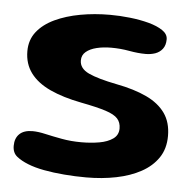

<svg xmlns="http://www.w3.org/2000/svg" viewBox="-43 -530 595 591"><g transform="rotate(5 255.0 -234.5)"><path d="M244 18Q210 18 176.2 15.2Q142.5 12.5 113.2 7Q84 1.5 63 -7Q41.5 -15.5 27.5 -26.8Q13.5 -38 13.5 -59.5Q13.5 -83 27.2 -96.2Q41 -109.5 67.5 -109.5Q85 -109.5 107.8 -104.2Q130.5 -99 159 -93.8Q187.5 -88.5 220 -88.5Q249.5 -88.5 275.2 -93Q301 -97.5 317.2 -109Q333.5 -120.5 333.5 -141Q333.5 -159.5 323 -171.2Q312.5 -183 285.5 -191.8Q258.5 -200.5 209 -210Q152 -221 112 -239.5Q72 -258 51 -286.2Q30 -314.5 30 -353.5Q30 -388.5 49.8 -413.5Q69.5 -438.5 104 -454.8Q138.5 -471 182.2 -479Q226 -487 274 -487Q304 -487 335.5 -483.5Q367 -480 394 -472.8Q421 -465.5 437.5 -454.2Q454 -443 454 -427Q454 -408.5 445.2 -397.2Q436.5 -386 422.8 -381.2Q409 -376.5 393.5 -376.5Q370 -376.5 342.5 -381.5Q315 -386.5 286.5 -386.5Q262 -386.5 241.5 -381.5Q221 -376.5 208.8 -366.2Q196.5 -356 196.5 -339.5Q196.5 -314.5 225.2 -301Q254 -287.5 312.5 -276Q367.5 -265.5 405.8 -247.5Q444 -229.5 464 -201.2Q484 -173 484 -131Q484 -91.5 465 -63.5Q446 -35.5 413 -17.5Q380 0.5 336.8 9.2Q293.5 18 244 18Z"/></g></svg>

Font: Gluten Medium
Style: Regular
Weight: 500
Designer: Tyler Finck
Foundry: Etcetera Type Company
Version: Version 1.300